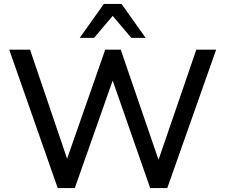

<svg xmlns="http://www.w3.org/2000/svg" viewBox="-20 -958 1147 978"><path d="M274 0 27 -705H133L340 -96H303L516 -705H595L804 -96H771L980 -705H1081L832 0H745L543 -579H565L361 0ZM386 -765 509 -938H599L722 -765H649L554 -877L459 -765Z"/></svg>

Font: Nunito Sans 12pt SemiBold
Style: Regular
Weight: 600
Designer: Vernon Adams
Foundry: Vernon Adams
Version: Version 3.101;gftools[0.9.27]